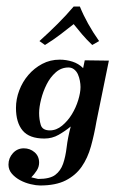

<svg xmlns="http://www.w3.org/2000/svg" viewBox="-20 -425 365 589"><path d="M163 -242Q183 -242 202 -236Q221 -230 235 -216L240 -240L314 -239L276 -53Q269 -12 259 24Q249 60 230.5 86.5Q212 113 181.5 128.5Q151 144 103 144Q91 144 74 140Q57 136 42 128Q27 120 16.5 108Q6 96 6 80Q6 60 19.5 45Q33 30 53 30Q72 30 86 42Q100 54 100 74Q100 87 92.5 98.5Q85 110 76 119L97 124Q133 124 149.5 111.5Q166 99 173.5 77.5Q181 56 184.5 26.5Q188 -3 197 -37Q180 -23 160 -11.5Q140 0 116 0Q70 0 49.5 -24.5Q29 -49 29 -94Q29 -121 39 -147.5Q49 -174 67 -195Q85 -216 109.5 -229Q134 -242 163 -242ZM100 -78Q100 -59 105 -42Q110 -25 133 -25Q153 -25 170.5 -39.5Q188 -54 200.5 -74.5Q213 -95 220 -118Q227 -141 227 -158Q227 -167 225 -177.5Q223 -188 219 -197Q215 -206 207.5 -212Q200 -218 190 -218Q168 -218 151 -203Q134 -188 123 -166Q112 -144 106 -120Q100 -96 100 -78ZM263 -287Q246 -303 231.5 -320Q217 -337 206 -351Q187 -336 165.5 -319.5Q144 -303 118 -287L101 -299Q131 -326 157.5 -352.5Q184 -379 206 -405H225Q246 -353 284 -299Z"/></svg>

Font: Lucien Schoenschriftv CAT
Style: Regular
Weight: 400
Designer: Lucian Bernhard 1928
Foundry: CAT-Fonts Peter Wiegel
Version: Version 1.000